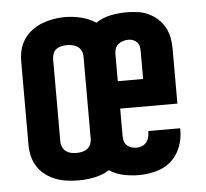

<svg xmlns="http://www.w3.org/2000/svg" viewBox="-44 -587 689 642"><g transform="rotate(-5 300.0 -266.0)"><path d="M196 8Q176 8 156.5 5.5Q137 3 118.5 -4Q100 -11 84 -23Q68 -35 57.5 -51.5Q47 -68 42.5 -87Q38 -106 38 -126V-404Q38 -424 42.5 -443Q47 -462 58 -478.5Q69 -495 85 -507Q101 -519 119 -526Q137 -533 156.5 -536.5Q176 -540 196 -540Q223 -540 250 -533.5Q277 -527 300 -512Q322 -527 349 -532.5Q376 -538 403 -538Q421 -538 440 -535.5Q459 -533 476 -525Q493 -517 507 -504.5Q521 -492 530 -475.5Q539 -459 542.5 -441Q546 -423 546 -404V-219H354V-126Q354 -117 356.5 -109Q359 -101 365.5 -95Q372 -89 380.5 -86.5Q389 -84 397 -84Q407 -84 415.5 -87.5Q424 -91 430 -98Q436 -105 438.5 -114.5Q441 -124 441 -133Q441 -134 441 -134.5Q441 -135 441 -136H548Q548 -134 548 -132Q548 -130 548 -128Q548 -99 537 -71.5Q526 -44 504.5 -25.5Q483 -7 454.5 0.5Q426 8 397 8Q371 8 345.5 2.5Q320 -3 298 -17Q276 -3 249 2.5Q222 8 196 8ZM439 -311V-404Q439 -412 437.5 -420Q436 -428 430.5 -434Q425 -440 417.5 -443Q410 -446 402 -446Q393 -446 384 -443.5Q375 -441 368 -435.5Q361 -430 357.5 -421.5Q354 -413 354 -404V-311ZM196 -84Q205 -84 214.5 -86Q224 -88 231.5 -93.5Q239 -99 243 -108Q247 -117 247 -126V-404Q247 -413 243 -422Q239 -431 231 -436.5Q223 -442 213.5 -444Q204 -446 195 -446Q186 -446 176.5 -444Q167 -442 159.5 -436.5Q152 -431 148.5 -422Q145 -413 145 -404V-126Q145 -117 149 -108Q153 -99 160.5 -93.5Q168 -88 177 -86Q186 -84 196 -84Z"/></g></svg>

Font: Iosevka Slab Semibold Extended
Style: Regular
Weight: 600
Width: 7
Monospace: yes
Designer: Belleve Invis
Foundry: Belleve Invis
Version: Version 11.1.0; ttfautohint (v1.8.3)